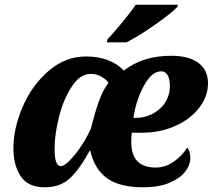

<svg xmlns="http://www.w3.org/2000/svg" viewBox="-20 -786 904 816"><path d="M37 -155Q37 -241 76.5 -332.5Q116 -424 187 -485Q258 -546 346 -546Q398 -546 438.5 -530.5Q479 -515 506 -486Q587 -549 707 -549Q783 -549 823.5 -518.5Q864 -488 864 -432Q864 -377 827 -328.5Q790 -280 725.5 -251Q661 -222 583 -222H540Q538 -210 538 -182Q538 -74 641 -74Q683 -74 718.5 -99Q754 -124 776 -159Q789 -142 789 -115Q789 -85 767 -56.5Q745 -28 700 -9Q655 10 589 10Q489 10 435.5 -28Q382 -66 364 -145H361Q316 -63 275 -26.5Q234 10 171 10Q99 10 68 -37Q37 -84 37 -155ZM554 -285Q616 -285 659 -323.5Q702 -362 702 -422Q702 -450 692.5 -466.5Q683 -483 665 -483Q625 -483 591.5 -421.5Q558 -360 547 -285ZM366 -239Q383 -306 399.5 -353.5Q416 -401 441 -434Q433 -447 412 -459.5Q391 -472 365 -472Q321 -472 286 -419.5Q251 -367 231.5 -292Q212 -217 212 -153Q212 -80 238 -80Q259 -80 299 -129.5Q339 -179 366 -239ZM437 -619Q465 -649 500.5 -692Q536 -735 557 -766H736L733 -756Q710 -731 639.5 -681.5Q569 -632 517 -606H434Z"/></svg>

Font: Noto Serif NarrowBlack
Style: Italic
Weight: 900
Width: 4
Italic angle: -12°
Designer: Monotype Design Team
Foundry: Monotype Imaging Inc.
Version: Version 1.001